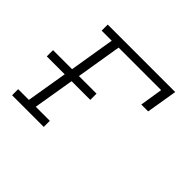

<svg xmlns="http://www.w3.org/2000/svg" viewBox="-124 -684 849 849"><g transform="rotate(45 300.0 -260.0)"><path d="M36 0V-38H103L135 -230H23V-269H142L177 -482H114V-520H536L512 -375H469L486 -482H220L185 -269H295V-230H178L146 -38H234V0Z"/></g></svg>

Font: Iosevka Etoile XLtObl
Style: Regular
Weight: 200
Italic angle: -9°
Designer: Belleve Invis
Foundry: Belleve Invis
Version: Version 15.5.2; ttfautohint (v1.8.4)